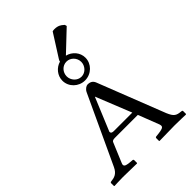

<svg xmlns="http://www.w3.org/2000/svg" viewBox="-234 -903 1006 1006"><g transform="rotate(-45 269.0 -400.0)"><path d="M348 -800 268 -674C265 -669 263 -665 263 -661C228 -651 201 -619 201 -581C201 -535 240 -498 286 -498C334 -498 372 -536 372 -581C372 -620 344 -652 307 -661L420 -768L417 -779C415 -780 413 -782 411 -784C403 -791 390 -802 362 -802C357 -802 351 -801 348 -800ZM161 -164C163 -171 170 -175 183 -175H354L399 -59C400 -55 401 -51 401 -48C401 -35 384 -32 361 -29L343 -27C339 -27 336 -24 336 -21V0L338 2C338 2 422 0 450 0C480 0 533 2 533 2L536 0V-21C536 -24 535 -26 528 -27C495 -30 483 -36 466 -76L320 -449C313 -466 301 -474 280 -474C271 -474 255 -464 248 -448L72 -70C55 -34 33 -30 8 -27C5 -27 2 -24 2 -21V0L4 2C4 2 49 0 69 0C88 0 171 2 171 2L173 0V-21C173 -24 170 -27 167 -27L154 -28C129 -30 113 -33 113 -46C113 -49 115 -54 117 -59ZM342 -204H206C186 -204 186 -213 186 -218L262 -401H263ZM287 -637C316 -637 341 -612 341 -581C341 -553 318 -525 287 -525C256 -525 233 -553 233 -581C233 -611 256 -637 287 -637Z"/></g></svg>

Font: Linux Libertine O C
Style: Regular
Weight: 400
Designer: Philipp H. Poll
Foundry: Philipp H. Poll
Version: Version 4.0.3